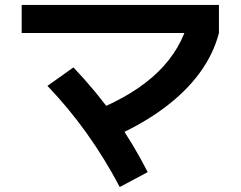

<svg xmlns="http://www.w3.org/2000/svg" viewBox="-20 -718 978 780"><path d="M747.5 -640.2 869.4 -583.9Q847.3 -498.2 790.4 -420.8Q733.6 -343.5 644 -277.4Q554.4 -211.3 435.3 -158.8L368.7 -269.4Q529.4 -335.1 622.9 -426.7Q716.4 -518.3 747.5 -640.2ZM172.7 -369.2 278.3 -444.2Q371.6 -346.3 446.2 -240.7Q520.8 -135.1 580 -18.8L466.5 41.8Q344.2 -190.3 172.7 -369.2ZM68.1 -698H869.4V-583.9H68.1Z"/></svg>

Font: Pretendard JP Variable
Style: Regular
Weight: 400
Designer: Base glyphs from Inter by Rasmus Andersson; Hangul glyphs from Noto Sans CJK(Source Han Sans) by Jang Soo-young and Kang
Foundry: Kil Hyung-jin
Version: Version 1.307;Glyphs 3.2 (3192)